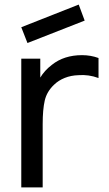

<svg xmlns="http://www.w3.org/2000/svg" viewBox="-20 -819 476 839"><path d="M100 -631 73 -700 324 -799 350 -729ZM410.5 -565.5V-478Q367.5 -494 323 -490.5Q290 -489.5 262.8 -478.5Q235.5 -467.5 216.5 -449Q184.5 -419 175.5 -379.5Q166.5 -340.5 166.5 -276V0H73V-562.5H156V-480Q174.5 -511 206.5 -535.5Q259.5 -578 338.5 -578Q376.5 -578 410.5 -565.5Z"/></svg>

Font: Russisch Sans Medium
Style: Regular
Weight: 500
Width: 4
Designer: Michael Sharanda (font) & Cristiano Sobral (main changes)
Foundry: Michael Sharanda
Version: Version 2.00;September 8, 2020;FontCreator 13.0.0.2681 64-bi